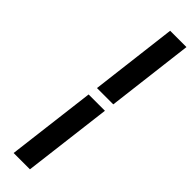

<svg xmlns="http://www.w3.org/2000/svg" viewBox="-338 -737 974 974"><g transform="rotate(45 149.0 -250.0)"><path d="M124 -282H241L298 -750H181ZM117 -229 58 250H175L234 -229Z"/></g></svg>

Font: Falling Sky
Style: ExBdObl
Weight: 400
Designer: Paul D. Hunt
Foundry: Adobe Systems Incorporated
Version: Version 1.02